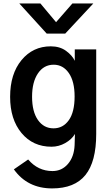

<svg xmlns="http://www.w3.org/2000/svg" viewBox="-20 -847 638 1102"><path d="M164.1 -292Q164.1 -206.1 197.8 -158.2Q231.4 -110.4 287.1 -110.4Q341.8 -110.4 375 -157.2Q408.2 -204.1 408.2 -293Q408.2 -379.9 375 -427.7Q341.8 -475.6 288.1 -475.6Q231.4 -475.6 197.8 -425.8Q164.1 -376 164.1 -292ZM38.1 -291Q38.1 -422.9 103.5 -502Q168.9 -581.1 271.5 -581.1Q323.2 -581.1 358.9 -555.2Q394.5 -529.3 409.2 -498V-563.5H532.2V-78.1Q532.2 81.1 470.2 157.7Q408.2 234.4 279.3 234.4Q137.7 234.4 59.6 125L141.6 68.4Q198.2 134.8 281.2 134.8Q335 134.8 370.1 93.8Q405.3 52.7 408.2 -13.7Q410.2 -52.7 410.2 -78.1Q391.6 -46.9 354.5 -25.9Q317.4 -4.9 275.4 -4.9Q168.9 -4.9 103.5 -83.5Q38.1 -162.1 38.1 -291ZM90.8 -827.1H211.9L301.8 -719.7L395.5 -827.1H515.6L354.5 -654.3H248Z"/></svg>

Font: Gothic A1
Style: Bold
Weight: 700
Version: Version 2.50